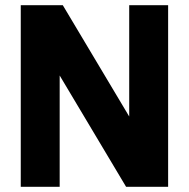

<svg xmlns="http://www.w3.org/2000/svg" viewBox="-20 -720 728 740"><path d="M60 0V-700H222L478 -271V-700H628V0H466L210 -429V0Z"/></svg>

Font: Urbanist Black
Style: Regular
Weight: 900
Designer: Corey Hu
Foundry: Corey Hu
Version: Version 1.330; ttfautohint (v1.8.4.7-5d5b)